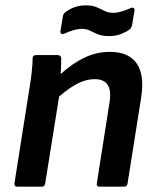

<svg xmlns="http://www.w3.org/2000/svg" viewBox="-20 -698 587 718"><path d="M44 0Q33 0 34 -12L90 -367Q95 -395 98.5 -427Q102 -459 102 -480Q102 -492 115 -492H196Q207 -492 209 -480Q209 -471 208.5 -454.5Q208 -438 207 -421Q252 -462 297 -483Q342 -504 391 -504Q461 -504 491 -461Q521 -418 508 -334L457 -12Q455 0 445 0H352Q340 0 342 -12L390 -318Q403 -402 334 -402Q304 -402 273 -387Q242 -372 201 -337L149 -12Q147 0 137 0ZM388 -563Q363 -563 347 -569.5Q331 -576 317.5 -583Q304 -590 287 -590Q271 -590 253 -584.5Q235 -579 220 -572Q213 -569 209 -572Q205 -575 206 -582L215 -635Q216 -646 224 -652Q236 -662 256 -670Q276 -678 301 -678Q325 -678 341.5 -671Q358 -664 371.5 -657Q385 -650 402 -650Q418 -650 436 -655.5Q454 -661 469 -668Q476 -671 480 -668Q484 -665 483 -658L474 -605Q472 -594 465 -588Q453 -579 433 -571Q413 -563 388 -563Z"/></svg>

Font: Sofia Sans
Style: Bold Italic
Weight: 700
Italic angle: -9°
Designer: Botio Nikoltchev, Ani Petrova
Foundry: lettersoup
Version: Version 4.101; ttfautohint (v1.8.4.7-5d5b)